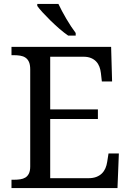

<svg xmlns="http://www.w3.org/2000/svg" viewBox="-20 -951 663 971"><path d="M233.9 -49.8H426.8Q450.7 -49.8 467.5 -56.4Q484.4 -63 495.6 -74.2Q506.8 -85.4 513.2 -100.3Q519.5 -115.2 522 -131.8L528.8 -174.8H581.1L574.2 0H38.1V-42H50.8Q67.4 -42 82.3 -44.2Q97.2 -46.4 108.4 -53.2Q119.6 -60.1 126.2 -73.5Q132.8 -86.9 132.8 -108.9V-600.1Q132.8 -623.5 126.5 -637.7Q120.1 -651.9 108.9 -659.4Q97.7 -667 82.8 -669.4Q67.9 -671.9 50.8 -671.9H38.1V-713.9H542L546.9 -539.1H495.1L490.2 -582Q488.3 -598.6 482.7 -613.5Q477.1 -628.4 466.6 -639.6Q456.1 -650.9 440.2 -657.5Q424.3 -664.1 401.9 -664.1H233.9V-397.9H475.1V-349.1H233.9ZM362.8 -771H324.7Q304.7 -784.7 281.2 -804.9Q257.8 -825.2 235.8 -846.7Q213.9 -868.2 195.8 -887.9Q177.7 -907.7 168.5 -920.9V-931.2H275.4Q283.2 -914.6 293.7 -894.8Q304.2 -875 315.9 -855.2Q327.6 -835.4 339.8 -816.9Q352.1 -798.3 362.8 -784.2Z"/></svg>

Font: Droid-TTFautohint Serif
Style: Regular
Weight: 400
Foundry: Ascender Corporation
Version: Version 1.00; ttfautohint (v1.00rc1.4-1a1c-dirty) -l 8 -r 50